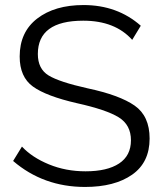

<svg xmlns="http://www.w3.org/2000/svg" viewBox="-20 -735 647 761"><path d="M504 -577Q436 -653 310 -653Q130 -653 130 -521Q130 -462 172.5 -436Q215 -410 327 -385Q454 -358 513.5 -316.5Q573 -275 573 -186Q573 -91 503.5 -42.5Q434 6 317 6Q152 6 32 -97L67 -154Q107 -111 174 -83.5Q241 -56 319 -56Q405 -56 452 -87Q499 -118 499 -179Q499 -240 450.5 -270Q402 -300 285 -326Q163 -354 110.5 -392Q58 -430 58 -511Q58 -608 127.5 -661.5Q197 -715 311 -715Q445 -715 538 -633Z"/></svg>

Font: Raleway-v4020
Style: Regular
Weight: 400
Designer: Matt McInerney, Pablo Impallari, Rodrigo Fuenzalida
Foundry: Matt McInerney, Pablo Impallari, Rodrigo Fuenzalida
Version: Version 4.020;PS 004.020;hotconv 1.0.88;makeotf.lib2.5.64775